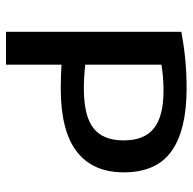

<svg xmlns="http://www.w3.org/2000/svg" viewBox="-21 -621 642 640"><g transform="rotate(90 300.0 -301.0)"><path d="M86 0V-584.5Q131.5 -593 177 -597.5Q222.5 -602 274.5 -602Q413 -602 483.8 -551.8Q554.5 -501.5 554.5 -392.5Q554.5 -289.5 485.5 -236Q416.5 -182.5 274 -182.5Q253.5 -182.5 233.5 -183.2Q213.5 -184 195.5 -185V0ZM275 -259.5Q366.5 -259.5 407.2 -291.5Q448 -323.5 448 -391.5Q448 -461.5 407.5 -493.2Q367 -525 283.5 -525Q259 -525 237.2 -523.2Q215.5 -521.5 195.5 -518V-264Q215.5 -262 234 -260.8Q252.5 -259.5 275 -259.5Z"/></g></svg>

Font: Encode Sans SC SemiExpanded Medium
Style: Regular
Weight: 500
Width: 6
Designer: Multiple Designers
Foundry: Impallari Type
Version: Version 3.002